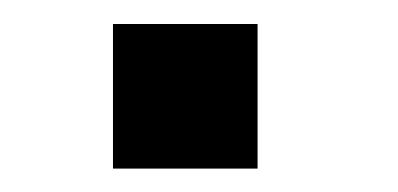

<svg xmlns="http://www.w3.org/2000/svg" viewBox="-20 -144 340 164"><path d="M76.5 -123.5H200V0H76.5Z"/></svg>

Font: Trispace Condensed Medium
Style: Regular
Weight: 500
Width: 3
Designer: Tyler Finck
Foundry: Etcetera Type Company
Version: Version 1.210; ttfautohint (v1.8.3)